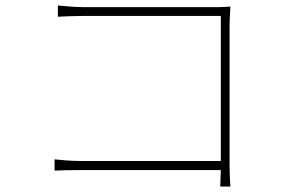

<svg xmlns="http://www.w3.org/2000/svg" viewBox="-20 -683 1040 700"><path d="M817 -80V-595C817 -612 819 -638 820 -659C804 -658 790 -657 776 -657H767H286C256 -657 220 -660 191 -663V-622C210 -623 255 -625 287 -625H785V-96H276C238 -96 196 -100 179 -102V-61C200 -62 234 -63 277 -63H785C784 -33 783 -3 783 -3H820C820 -3 817 -43 817 -80Z"/></svg>

Font: Glow Sans SC Normal ExtraLight
Style: Regular
Weight: 200
Designer: Ryoko NISHIZUKA (kana, bopomofo & ideographs); Paul D. Hunt (Latin, Greek & Cyrillic); Sandoll Communications, Soo-young
Version: Version 0.93